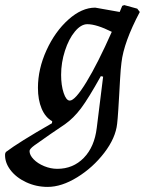

<svg xmlns="http://www.w3.org/2000/svg" viewBox="-99 -493 574 754"><path d="M-79 111 -76 104Q-26 66 105 -9L106 -17Q79 -32 64.5 -66.5Q50 -101 50 -148Q50 -222 83.5 -295.5Q117 -369 169.5 -416Q222 -463 275 -463L371 -446L381 -470L389 -473L440 -459L450 -446Q387 -327 378 -247Q375 -225 372.5 -181.5Q370 -138 369 -119Q368 -99 365.5 -61Q363 -23 361 -7Q355 49 310.5 107Q266 165 204.5 203Q143 241 88 241Q43 241 3.5 222.5Q-36 204 -58.5 174Q-81 144 -79 111ZM340 -368Q280 -398 244 -398Q219 -398 195 -369Q171 -340 156 -293.5Q141 -247 141 -199Q141 -158 151 -128Q161 -98 175 -98Q196 -98 240.5 -171Q285 -244 340 -368ZM281 9 306 -192 297 -194Q248 -106 219 -67.5Q190 -29 156 -5L100 33Q55 64 36 78Q17 92 17 100Q17 116 33 132.5Q49 149 74.5 159.5Q100 170 126 170Q188 170 230 127Q272 84 281 9Z"/></svg>

Font: Alegreya Medium
Style: Italic
Weight: 500
Italic angle: -7°
Designer: Juan Pablo del Peral
Foundry: Huerta Tipografica
Version: Version 2.008; ttfautohint (v1.8)